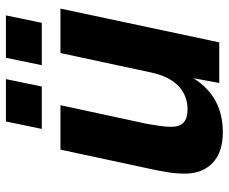

<svg xmlns="http://www.w3.org/2000/svg" viewBox="-82 -678 772 648"><g transform="rotate(-90 304.0 -354.0)"><path d="M182 12Q114 12 78 -22.5Q42 -57 42 -116Q42 -146 47 -176Q52 -206 58 -233L123 -536H273L210 -244Q207 -225 203.5 -203.5Q200 -182 200 -161Q200 -107 258 -107Q306 -107 338.5 -138.5Q371 -170 384 -233L449 -536H599L485 0H348L364 -87Q302 12 182 12ZM193 -599 218 -720H361L336 -599ZM408 -599 433 -720H576L551 -599Z"/></g></svg>

Font: Geist
Style: Bold Italic
Weight: 700
Italic angle: -12°
Designer: Basement.studio, Andrés Briganti, Mateo Zaragoza
Foundry: Basement.studio, Vercel, Andrés Briganti, Guido Ferreyra, Mateo Zaragoza
Version: Version 1.500; ttfautohint (v1.8.4.7-5d5b)